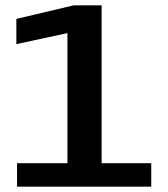

<svg xmlns="http://www.w3.org/2000/svg" viewBox="-20 -696 628 716"><path d="M43.5 0H544V-87.5H359V-676H254.5L41 -625.5V-531.5L231.5 -572.5V-87.5H43.5Z"/></svg>

Font: Anybody SemiExpanded Medium
Style: Regular
Weight: 500
Width: 6
Version: Version 1.113;gftools[0.9.25]